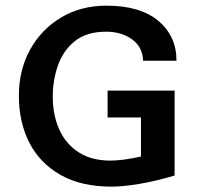

<svg xmlns="http://www.w3.org/2000/svg" viewBox="-20 -660 712 691"><path d="M608.4 -28.3V-334H367.2V-237.3H487.3V-96.7Q453.1 -88.9 424.8 -85.4Q396.5 -82 377 -82Q309.6 -82 263.2 -111.8Q216.8 -141.6 193.4 -193.8Q169.9 -246.1 169.9 -312.5Q169.9 -371.1 188.5 -424.3Q207 -477.5 249 -511.7Q291 -545.9 362.3 -545.9Q417 -545.9 455.1 -518.6Q493.2 -491.2 495.1 -441.4H615.2Q615.2 -530.3 549.8 -585Q484.4 -639.6 363.3 -639.6Q271.5 -639.6 200.2 -597.2Q128.9 -554.7 88.4 -481.4Q47.9 -408.2 47.9 -315.4Q47.9 -220.7 85.4 -147Q123 -73.2 197.3 -30.8Q271.5 11.7 381.8 11.7Q421.9 11.7 480.5 2Q539.1 -7.8 608.4 -28.3Z"/></svg>

Font: Namkio Khamti
Style: Bold
Weight: 700
Designer: Debbi Hosken
Foundry: SIL International
Version: Version 3.917